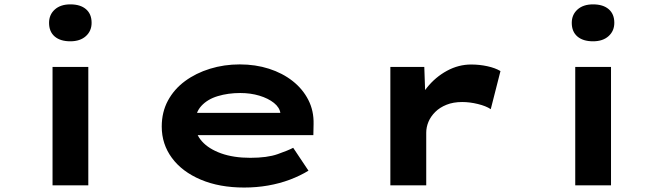

<svg xmlns="http://www.w3.org/2000/svg" viewBox="-20 -831 2975 861"><path d="M215.6 0V-530.7H376V0ZM295.4 -645.8Q250.4 -645.8 225.2 -667.4Q200 -689 200 -728.6Q200 -765.1 225.7 -788.3Q251.4 -811.4 295.4 -811.4Q340.5 -811.4 365.6 -789.8Q390.8 -768.2 390.8 -728.6Q390.8 -692.2 365.1 -669Q339.5 -645.8 295.4 -645.8Z M1074.9 10Q964 10 880.4 -25.4Q796.8 -60.7 751 -122.7Q705.3 -184.6 705.3 -263.3Q705.3 -328.2 733 -379.7Q760.8 -431.2 809.6 -467.2Q858.4 -503.2 921.7 -522.7Q985 -542.2 1055 -542.2Q1125.6 -542.2 1186.2 -522.8Q1246.7 -503.4 1292.2 -467.7Q1337.6 -432 1362.7 -382.9Q1387.8 -333.8 1386.2 -274L1385.2 -225.1H821.9L798.9 -324.9H1254.8L1237.6 -301.9V-322.4Q1234.3 -348.9 1208.5 -369.5Q1182.8 -390 1143.1 -402Q1103.5 -413.9 1057.3 -413.9Q1003.1 -413.9 956.8 -400Q910.6 -386.2 882.7 -355.8Q854.9 -325.4 854.9 -275.5Q854.9 -231.8 885.3 -197.6Q915.7 -163.3 971.4 -143.3Q1027.1 -123.3 1102.4 -123.3Q1178.2 -123.3 1224.9 -139.7Q1271.6 -156.1 1294.8 -168.2L1363.3 -65.6Q1325.9 -42.7 1279.8 -25.3Q1233.7 -8 1182 1Q1130.3 10 1074.9 10Z M1730.5 0V-530.7H1882.7L1889.6 -332.3L1839.5 -331.4Q1856.1 -390 1894.3 -437.6Q1932.4 -485.3 1984.3 -513.5Q2036.2 -541.7 2092.7 -541.7Q2130.3 -541.7 2165.6 -534Q2200.9 -526.3 2224.3 -512.3L2180.7 -341.4Q2159.8 -355.6 2123.3 -364.5Q2086.8 -373.5 2052.5 -373.5Q2012.6 -373.5 1982.4 -361.3Q1952.1 -349.2 1931.8 -329Q1911.5 -308.8 1901.4 -284.8Q1891.4 -260.7 1891.4 -235.9V0Z M2559.6 0V-530.7H2720V0ZM2639.4 -645.8Q2594.4 -645.8 2569.2 -667.4Q2544 -689 2544 -728.6Q2544 -765.1 2569.7 -788.3Q2595.4 -811.4 2639.4 -811.4Q2684.5 -811.4 2709.6 -789.8Q2734.8 -768.2 2734.8 -728.6Q2734.8 -692.2 2709.1 -669Q2683.5 -645.8 2639.4 -645.8Z"/></svg>

Font: Lexend Zetta
Style: Regular
Weight: 400
Designer: Bonnie Shaver-Troup, Thomas Jockin
Foundry: Lexend
Version: Version 1.007